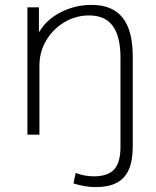

<svg xmlns="http://www.w3.org/2000/svg" viewBox="-20 -550 636 784"><path d="M370 214Q348 214 325 210Q302 206 280 199L289 156Q306 163 325 166.5Q344 170 363 170Q421 170 446.5 141.5Q472 113 472 49V-313Q472 -401 440.5 -444Q409 -487 344 -487Q289 -487 242.5 -459Q196 -431 168.5 -384.5Q141 -338 141 -282V0H92V-520H139V-421H141Q171 -471 229 -500.5Q287 -530 354 -530Q439 -530 480.5 -478Q522 -426 522 -320V49Q522 106 506 142.5Q490 179 456.5 196.5Q423 214 370 214Z"/></svg>

Font: M PLUS 1 Light
Style: Regular
Weight: 300
Designer: Coji Morishita
Foundry: UNDERFOREST DESIGN
Version: Version 1.001